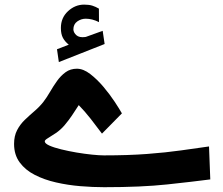

<svg xmlns="http://www.w3.org/2000/svg" viewBox="-20 -799 952 819"><path d="M273.4 -608.4Q256.8 -621.6 248.3 -637.7Q239.7 -653.8 239.7 -679.7Q239.7 -723.1 270 -751.2Q300.3 -779.3 338.9 -779.3Q359.9 -779.3 373.8 -774.9Q387.7 -770.5 401.9 -762.2L402.3 -704.6Q373.5 -719.2 345.7 -719.2Q326.2 -719.2 309.6 -707.5Q293 -695.8 293 -673.3Q293.5 -660.2 305.7 -648.9Q317.9 -637.7 343.8 -641.1Q343.8 -641.1 347.7 -642.1L418 -667.5L426.3 -611.3L231 -534.2L223.1 -588.9ZM423.3 -136.2Q527.3 -136.2 607.9 -142.3Q688.5 -148.4 752.7 -157.5Q816.9 -166.5 871.6 -174.3L877 -33.7Q801.8 -23.9 692.4 -12.2Q583 -0.5 424.3 -0.5Q376 -0.5 322.8 -4.9Q269.5 -9.3 219.2 -20.8Q168.9 -32.2 128.4 -53Q87.9 -73.7 64 -106.2Q40 -138.7 40 -185.1Q40 -219.2 53 -243.9Q65.9 -268.6 85.9 -287.8Q106 -307.1 127.2 -325.2Q148.4 -343.3 165 -364.3Q179.2 -382.8 193.1 -406.7Q207 -430.7 223.1 -453.4Q239.3 -476.1 259.8 -491Q280.3 -505.9 308.1 -505.9Q335.4 -505.9 364.7 -483.4Q394 -460.9 421.4 -428.5Q448.7 -396 469.5 -364.5Q490.2 -333 500 -315.4L415 -229Q392.6 -259.3 367.2 -291.7Q341.8 -324.2 315.9 -350.6Q299.3 -325.2 287.1 -306.6Q274.9 -288.1 254.9 -264.2Q237.8 -244.6 218.3 -231.4Q198.7 -218.3 184.8 -210Q170.9 -201.7 170.9 -196.3Q170.9 -187 190.4 -178.2Q210 -169.4 241 -161.9Q272 -154.3 306.6 -148.4Q341.3 -142.6 372.6 -139.4Q403.8 -136.2 423.3 -136.2Z"/></svg>

Font: Vazirmatn UI ExtraBold
Style: Regular
Weight: 800
Designer: Saber Rastikerdar
Foundry: Saber Rastikerdar
Version: Version 33.003